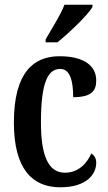

<svg xmlns="http://www.w3.org/2000/svg" viewBox="-20 -786 459 816"><path d="M174 -619V-606H224C275 -647 352 -721 373 -756V-766H254C237 -721 201 -666 174 -619ZM236 10C352 10 389 -49 389 -94C389 -114 380 -126 368 -134C349 -90 312 -52 256 -52C184 -52 154 -127 154 -266C154 -442 186 -493 236 -493C279 -493 291 -439 291 -373C368 -373 389 -399 389 -444C389 -505 339 -547 233 -547C124 -547 39 -480 39 -265C39 -66 119 10 236 10Z"/></svg>

Font: Noto Serif Armenian ExtraCondensed SemiBold
Style: Regular
Weight: 600
Width: 2
Designer: Monotype Design Team
Foundry: Monotype Imaging Inc.
Version: Version 2.008